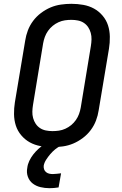

<svg xmlns="http://www.w3.org/2000/svg" viewBox="-20 -763 640 1006"><path d="M255 8Q223 8 192.5 2.5Q162 -3 136.5 -17Q111 -31 91.5 -54Q72 -77 63 -105Q54 -133 53.5 -164.5Q53 -196 58 -227L112 -550Q116 -577 126 -603.5Q136 -630 153.5 -653.5Q171 -677 195 -695Q219 -713 245 -724Q271 -735 299 -739Q327 -743 354 -743Q386 -743 416.5 -737.5Q447 -732 472.5 -718Q498 -704 517.5 -681Q537 -658 546 -630Q555 -602 555.5 -570.5Q556 -539 551 -508L497 -185Q493 -158 483 -131.5Q473 -105 455.5 -81.5Q438 -58 414 -40Q390 -22 364 -11Q338 0 310 4Q282 8 255 8ZM255 -76Q272 -76 289 -78.5Q306 -81 322.5 -88.5Q339 -96 353 -107.5Q367 -119 377.5 -134Q388 -149 394 -165.5Q400 -182 403 -199L456 -521Q459 -539 459.5 -556.5Q460 -574 455.5 -590.5Q451 -607 442 -620.5Q433 -634 419.5 -643Q406 -652 389 -655.5Q372 -659 354 -659Q337 -659 320 -656.5Q303 -654 286.5 -646.5Q270 -639 256 -627.5Q242 -616 231.5 -601Q221 -586 215 -569.5Q209 -553 206 -536L153 -214Q150 -196 149.5 -178.5Q149 -161 153.5 -144.5Q158 -128 167 -114.5Q176 -101 189.5 -92Q203 -83 220 -79.5Q237 -76 255 -76ZM239 223Q215 223 192 217.5Q169 212 151.5 198.5Q134 185 126 163Q118 141 123 116Q125 98 133.5 80Q142 62 154.5 46Q167 30 182 16.5Q197 3 214 -8H301L300 0Q283 8 269 19.5Q255 31 243.5 44.5Q232 58 222 73.5Q212 89 209 105Q208 115 211 124Q214 133 221.5 139Q229 145 238 147Q247 149 257 149Q268 149 278.5 147.5Q289 146 300 145L287 219Q275 221 263 222Q251 223 239 223Z"/></svg>

Font: Iosevka Md Ex Obl
Style: Regular
Weight: 500
Width: 7
Italic angle: -9°
Monospace: yes
Designer: Belleve Invis
Foundry: Belleve Invis
Version: Version 32.5.0; ttfautohint (v1.8.4)